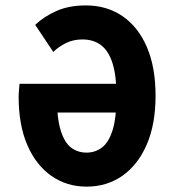

<svg xmlns="http://www.w3.org/2000/svg" viewBox="-20 -684 640 716"><path d="M302.9 12Q229.1 12 171.8 -28Q114.4 -67.9 82 -142.9Q49.5 -217.8 49.5 -323.4Q49.5 -335.3 50.8 -347.2Q52 -359.2 52.8 -371.6H451.4V-264.4H171.6L191.9 -327.1Q191.9 -245.1 206 -198.8Q220.2 -152.5 244.9 -133.7Q269.6 -114.9 302.9 -114.9Q335 -114.9 360.2 -133.9Q385.5 -152.9 400 -199.1Q414.4 -245.4 414.4 -327.1Q414.4 -400.5 400 -447Q385.5 -493.5 357.3 -515.2Q329 -536.9 287.5 -536.9Q253.2 -536.9 225.9 -523.4Q198.7 -509.9 178.7 -490.3L111.3 -591.4Q145.2 -623.4 191.7 -643.6Q238.1 -663.8 300.4 -663.8Q378.2 -663.8 436.6 -623.9Q495.1 -584.1 527.6 -508.8Q560.1 -433.5 560.1 -327.1Q560.1 -220.6 527.2 -144.7Q494.2 -68.9 436.3 -28.4Q378.4 12 302.9 12Z"/></svg>

Font: Source Code Pro ExtraLight
Style: Regular
Weight: 200
Monospace: yes
Designer: Paul D. Hunt, Teo Tuominen
Foundry: Adobe
Version: Version 1.026;hotconv 1.1.0;makeotfexe 2.6.0